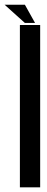

<svg xmlns="http://www.w3.org/2000/svg" viewBox="-78 -808 201 828"><path d="M95.2 -700.2V0H7.8V-700.2ZM73.2 -709H29.3L-58.1 -787.6H29.3Z"/></svg>

Font: Silence
Style: Regular
Weight: 400
Designer: Lilo Joris
Foundry: Lilo Joris
Version: Version 1.035;Fontself Maker 3.5.7